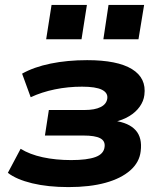

<svg xmlns="http://www.w3.org/2000/svg" viewBox="-20 -751 658 782"><path d="M259 11Q175 11 111 -4.5Q47 -20 12 -47L64 -145Q101 -122 154 -110.5Q207 -99 270 -99Q335 -99 369 -111.5Q403 -124 406 -153Q409 -177 388 -188Q367 -199 320 -199H163L179 -303H325Q366 -303 390 -315Q414 -327 417 -350Q420 -373 395 -385.5Q370 -398 314 -398Q257 -398 203.5 -387Q150 -376 105 -355L70 -451Q118 -478 186 -492Q254 -506 335 -506Q458 -506 517.5 -469.5Q577 -433 568 -364Q565 -339 549 -316.5Q533 -294 506.5 -278Q480 -262 445 -254L446 -259Q505 -251 532.5 -220.5Q560 -190 553 -135Q548 -90 510.5 -57Q473 -24 409.5 -6.5Q346 11 259 11ZM401 -591 422 -731H567L544 -591ZM168 -591 190 -731H334L312 -591Z"/></svg>

Font: Nunito Sans 10pt SemiExpanded ExtraBold
Style: Italic
Weight: 800
Width: 6
Italic angle: -9°
Designer: Vernon Adams
Foundry: Vernon Adams
Version: Version 3.101;gftools[0.9.27]